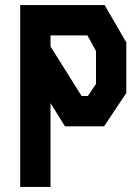

<svg xmlns="http://www.w3.org/2000/svg" viewBox="-20 -500 520 760"><path d="M60 -480H394L480 -332V-132L392 0H237L180 -92V240H60ZM180 -360V-316L303 -120H328L360 -168V-298L326 -360Z"/></svg>

Font: SOV_raksil
Style: Book
Weight: 400
Version: Version 1.00